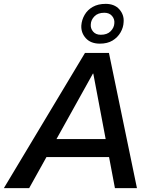

<svg xmlns="http://www.w3.org/2000/svg" viewBox="-60 -974 786 994"><path d="M-40 0 380 -700H504L649 0H535L423 -593H421L91 0ZM131 -161 150 -254H557L538 -161ZM457 -748Q410 -748 384.5 -776Q359 -804 361 -842Q363 -871 378 -897Q393 -923 420.5 -938.5Q448 -954 487 -954Q533 -954 558 -925.5Q583 -897 580 -860Q579 -832 564 -806Q549 -780 522.5 -764Q496 -748 457 -748ZM462 -794Q495 -794 513 -812.5Q531 -831 532 -854Q534 -875 520 -891.5Q506 -908 480 -908Q447 -908 429 -889.5Q411 -871 410 -848Q408 -827 422 -810.5Q436 -794 462 -794Z"/></svg>

Font: REM
Style: Italic
Weight: 400
Italic angle: -11°
Designer: Octavio Pardo
Foundry: Ashler Design
Version: Version 1.005;gftools[0.9.28]